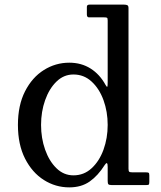

<svg xmlns="http://www.w3.org/2000/svg" viewBox="-20 -800 696 830"><path d="M57.5 -260C57.5 -203.3 67.8 -154.8 88.2 -114.5C108.8 -74.2 135.8 -43.3 169.5 -22C203.2 -0.7 239.8 10 279.5 10C314.2 10 343.5 1.6 367.5 -15.2C391.5 -32.1 413.2 -55.8 432.5 -86.5C441.2 -99.8 445.5 -97.2 445.5 -78.5V-18C445.5 -10.7 446.5 -5.8 448.5 -3.5C450.5 -1.2 455.2 0 462.5 0H612.5C618.5 0 622.2 -0.8 623.5 -2.5C624.8 -4.2 625.5 -8.2 625.5 -14.5V-42C625.5 -48.3 624.4 -52.1 622.2 -53.2C620.1 -54.4 615.8 -55 609.5 -55H553C545.7 -55 540.9 -55.8 538.8 -57.5C536.6 -59.2 535.5 -63.7 535.5 -71V-765C535.5 -771.7 533.8 -775.8 530.5 -777.5C527.2 -779.2 522.3 -780 516 -780H367C359.3 -780 355.5 -776.8 355.5 -770.5V-737.5C355.5 -729.2 358.5 -725 364.5 -725H429.5C436.2 -725 440.5 -724.4 442.5 -723.2C444.5 -722.1 445.5 -718.2 445.5 -711.5V-446.5C445.5 -433.2 444.9 -425.9 443.8 -424.8C442.6 -423.6 440.2 -426.2 436.5 -432.5C419.8 -463.2 398.2 -486.9 371.5 -503.8C344.8 -520.6 314.2 -529 279.5 -529C239.8 -529 203.2 -518.4 169.5 -497.2C135.8 -476.1 108.8 -445.4 88.2 -405.2C67.8 -365.1 57.5 -316.7 57.5 -260ZM157.5 -260C157.5 -298 163.3 -333.6 175 -366.8C186.7 -399.9 203 -426.8 224 -447.2C245 -467.8 269.5 -478 297.5 -478C327.8 -478 354.1 -467.8 376.2 -447.2C398.4 -426.8 415.5 -399.9 427.5 -366.8C439.5 -333.6 445.5 -298 445.5 -260C445.5 -222 439.5 -186.4 427.5 -153.2C415.5 -120.1 398.4 -93.2 376.2 -72.8C354.1 -52.2 327.8 -42 297.5 -42C269.5 -42 245 -52.2 224 -72.8C203 -93.2 186.7 -120.1 175 -153.2C163.3 -186.4 157.5 -222 157.5 -260Z"/></svg>

Font: Besley*
Style: Regular
Weight: 400
Designer: Owen Earl
Foundry: indestructible type*
Version: Version 3.000; ttfautohint (v1.8.3)